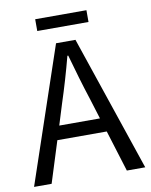

<svg xmlns="http://www.w3.org/2000/svg" viewBox="-87 -850 719 915"><g transform="rotate(-10 272.0 -393.0)"><path d="M369 -267 338 -367Q320 -422 304 -476.5Q288 -531 272 -588H268Q253 -531 237 -476.5Q221 -422 203 -367L172 -267ZM390 -200H151L88 0H3L225 -656H319L541 0H452ZM147 -786H395V-729H147Z"/></g></svg>

Font: Myanmar Sanpya
Style: Regular
Weight: 400
Designer: Danh Hong
Foundry: Google Inc.
Version: Version 2.00 November 22, 2015